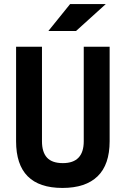

<svg xmlns="http://www.w3.org/2000/svg" viewBox="-20 -926 626 956"><path d="M291 9.8Q60.1 9.8 60.1 -222.7V-693.4H189V-222.7Q189 -168.5 214.1 -141.1Q239.3 -113.8 293 -113.8Q397 -113.8 397 -222.7V-693.4H525.9V-222.7Q525.9 -106.4 466.1 -48.3Q406.2 9.8 291 9.8ZM220.7 -771.5 329.1 -905.8H506.8L358.4 -771.5Z"/></svg>

Font: Cascadia Code PL
Style: Bold
Weight: 700
Monospace: yes
Designer: Aaron Bell
Foundry: Saja Typeworks
Version: Version 2404.023; ttfautohint (v1.8.4)